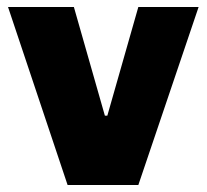

<svg xmlns="http://www.w3.org/2000/svg" viewBox="-20 -531 593 551"><path d="M174 0 3 -511H192L281 -199H288L377 -511H550L377 0Z"/></svg>

Font: Chivo Medium ExtraBold
Style: Regular
Weight: 800
Version: Version 2.002